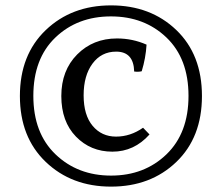

<svg xmlns="http://www.w3.org/2000/svg" viewBox="-20 -723 825 714"><path d="M536 -223Q479 -159 398 -159Q317 -159 262.5 -215Q208 -271 208 -366Q208 -461 267 -520.5Q326 -580 415 -580Q473 -580 525 -557Q522 -507 507 -458Q495 -455 479 -457Q477 -531 412 -531Q357 -531 324 -486.5Q291 -442 291 -368.5Q291 -295 324.5 -255Q358 -215 411.5 -215Q465 -215 512 -248ZM635.5 -611.5Q731 -520 731 -366Q731 -212 635.5 -120.5Q540 -29 393 -29Q246 -29 150 -121Q54 -213 54 -366Q54 -519 150 -611Q246 -703 393 -703Q540 -703 635.5 -611.5ZM392.5 -662Q268 -662 186 -583.5Q104 -505 104 -366.5Q104 -228 186.5 -149Q269 -70 393 -70Q517 -70 599 -149Q681 -228 681 -366.5Q681 -505 599 -583.5Q517 -662 392.5 -662Z"/></svg>

Font: Halant Medium
Style: Regular
Weight: 500
Designer: Hitesh Malaviya (Devanagari), Satya Rajpurohit (Latin)
Foundry: Indian Type Foundry
Version: Version 1.101;PS 1.0;hotconv 1.0.78;makeotf.lib2.5.61930; tt